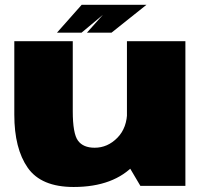

<svg xmlns="http://www.w3.org/2000/svg" viewBox="-20 -760 838 785"><path d="M554 0H738V-591.5H499V-93ZM277.5 -591.5H38.5V-291Q38.5 -152.5 93.5 -74Q148.5 4.5 281 4.5Q446 4.5 531.5 -88.8Q617 -182 617 -259.5L500 -306.5Q500 -237.5 460 -196.8Q420 -156 367 -156Q320 -156 298.8 -185Q277.5 -214 277.5 -305.5ZM335.5 -626.5H436L579 -740.5H437.5ZM213 -626.5H313.5L450 -740.5H314Z"/></svg>

Font: Anybody SemiExpanded Black
Style: Regular
Weight: 900
Width: 6
Version: Version 1.113;gftools[0.9.25]